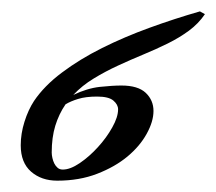

<svg xmlns="http://www.w3.org/2000/svg" viewBox="-20 -318 382 339"><path d="M341.8 -293Q330.6 -276.4 313.7 -263.9Q296.9 -251.5 276.1 -241.2Q255.4 -231 232.9 -221.7Q210.4 -212.4 188.2 -202.1Q166 -191.9 145.5 -179.4Q125 -167 109.4 -150.4Q133.8 -162.1 156.2 -164.6Q178.7 -167 194.3 -167Q223.6 -167 237.3 -154.1Q251 -141.1 251 -122.1Q251 -103.5 239 -81.8Q227.1 -60.1 205.1 -41.7Q183.1 -23.4 151.6 -11.2Q120.1 1 81.1 1Q53.2 1 34.9 -14.9Q16.6 -30.8 16.6 -61.5Q16.6 -82 23.2 -103Q29.8 -124 40 -139.6Q58.1 -166.5 89.4 -189.9Q120.6 -213.4 160.2 -233.2Q199.7 -252.9 244.1 -269Q288.6 -285.2 333 -297.9ZM90.8 -18.6Q104 -18.6 120.8 -30Q137.7 -41.5 152.8 -58.1Q168 -74.7 178.2 -93Q188.5 -111.3 188.5 -125Q188.5 -133.3 180.2 -140.4Q171.9 -147.5 151.4 -147.5Q131.3 -147.5 117.9 -143.3Q104.5 -139.2 95.7 -133.8Q84 -116.7 77.6 -95.9Q71.3 -75.2 71.3 -48.8Q71.3 -44.4 72.5 -39.1Q73.7 -33.7 75.9 -29.3Q78.1 -24.9 81.8 -21.7Q85.4 -18.6 90.8 -18.6Z"/></svg>

Font: Meie Script
Style: Regular
Weight: 400
Version: Version 1.001